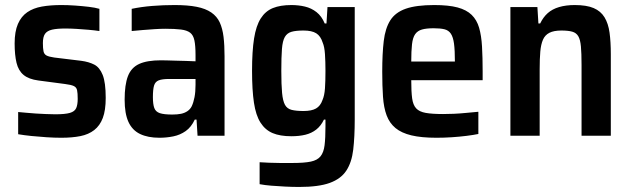

<svg xmlns="http://www.w3.org/2000/svg" viewBox="-20 -538 2503 761"><path d="M223 8Q196 8 165 6Q134 4 104.5 1Q75 -2 52 -6V-94Q67 -93 85 -91Q103 -89 122.5 -88Q142 -87 161.5 -86Q181 -85 199 -85Q238 -85 257 -90.5Q276 -96 282 -109.5Q288 -123 288 -146Q288 -169 285.5 -180.5Q283 -192 272.5 -197Q262 -202 238 -205L132 -219Q94 -224 73.5 -241Q53 -258 45.5 -289Q38 -320 38 -366Q38 -413 51 -443Q64 -473 88 -489.5Q112 -506 146 -512Q180 -518 223 -518Q249 -518 277.5 -516Q306 -514 331.5 -511Q357 -508 374 -503V-415Q354 -418 330.5 -420Q307 -422 283.5 -423.5Q260 -425 239 -425Q206 -425 186.5 -420.5Q167 -416 158.5 -404Q150 -392 150 -367Q150 -346 152.5 -334.5Q155 -323 164.5 -318Q174 -313 195 -310L302 -297Q332 -293 353.5 -282Q375 -271 387 -241Q399 -211 399 -150Q399 -101 387.5 -70.5Q376 -40 353.5 -22.5Q331 -5 298.5 1.5Q266 8 223 8Z M612 8Q566 8 535 -7Q504 -22 489 -55Q474 -88 474 -143Q474 -202 487 -236Q500 -270 531.5 -284.5Q563 -299 618 -299Q629 -299 644 -298.5Q659 -298 678 -297.5Q697 -297 716.5 -296.5Q736 -296 755 -295V-320Q755 -357 750.5 -378Q746 -399 733.5 -408.5Q721 -418 697 -421Q673 -424 635 -424Q617 -424 593.5 -422.5Q570 -421 546 -419Q522 -417 502 -415V-503Q540 -511 583.5 -514.5Q627 -518 672 -518Q724 -518 759.5 -511Q795 -504 817.5 -488.5Q840 -473 851 -449Q862 -425 866 -392Q870 -359 870 -315V0H763L759 -64H752Q738 -34 716 -18.5Q694 -3 667 2.5Q640 8 612 8ZM663 -84Q683 -84 697.5 -87Q712 -90 723 -97.5Q734 -105 740 -117Q747 -132 751 -153Q755 -174 755 -202V-225H651Q623 -225 609 -219.5Q595 -214 590.5 -198.5Q586 -183 586 -153Q586 -125 591.5 -110Q597 -95 613.5 -89.5Q630 -84 663 -84Z M1166 203Q1138 203 1109.5 201.5Q1081 200 1055.5 198Q1030 196 1009 192V105Q1027 106 1047 107Q1067 108 1090 108Q1113 108 1139 108Q1186 108 1212 102.5Q1238 97 1250.5 81.5Q1263 66 1266.5 37.5Q1270 9 1270 -37V-64H1264Q1252 -39 1233.5 -24.5Q1215 -10 1190.5 -4Q1166 2 1135 2Q1090 2 1060.5 -10.5Q1031 -23 1012.5 -52Q994 -81 986.5 -131Q979 -181 979 -257Q979 -335 987 -385.5Q995 -436 1013.5 -465Q1032 -494 1061.5 -506Q1091 -518 1135 -518Q1163 -518 1188.5 -512Q1214 -506 1234.5 -490Q1255 -474 1267 -445H1274L1278 -510H1386V-65Q1386 5 1380 55.5Q1374 106 1352.5 138.5Q1331 171 1287 187Q1243 203 1166 203ZM1183 -98Q1215 -98 1232.5 -108Q1250 -118 1258 -141Q1266 -159 1268 -187.5Q1270 -216 1270 -257Q1270 -294 1268 -323.5Q1266 -353 1259 -369Q1251 -395 1233.5 -406Q1216 -417 1183 -417Q1153 -417 1135.5 -412Q1118 -407 1109 -391.5Q1100 -376 1097.5 -344Q1095 -312 1095 -257Q1095 -202 1098 -170Q1101 -138 1109.5 -122.5Q1118 -107 1136 -102.5Q1154 -98 1183 -98Z M1710 8Q1650 8 1610.5 -1.5Q1571 -11 1547.5 -30.5Q1524 -50 1512.5 -80.5Q1501 -111 1498 -154.5Q1495 -198 1495 -254Q1495 -325 1501 -375.5Q1507 -426 1527 -457.5Q1547 -489 1588.5 -503.5Q1630 -518 1701 -518Q1758 -518 1793.5 -508.5Q1829 -499 1849.5 -479Q1870 -459 1879 -428Q1888 -397 1890.5 -353.5Q1893 -310 1893 -255V-220H1610Q1610 -175 1613.5 -148.5Q1617 -122 1629.5 -108.5Q1642 -95 1667.5 -90.5Q1693 -86 1736 -86Q1756 -86 1779 -87Q1802 -88 1827.5 -90.5Q1853 -93 1876 -95V-7Q1857 -3 1829 0.5Q1801 4 1770.5 6Q1740 8 1710 8ZM1783 -276V-294Q1783 -339 1779.5 -365Q1776 -391 1767 -404.5Q1758 -418 1741.5 -422Q1725 -426 1699 -426Q1670 -426 1652.5 -421Q1635 -416 1625.5 -402.5Q1616 -389 1613 -362.5Q1610 -336 1610 -294H1801Z M2003 0V-510H2110L2114 -445H2121Q2133 -470 2151 -486Q2169 -502 2196 -510Q2223 -518 2258 -518Q2305 -518 2333 -506Q2361 -494 2376 -469.5Q2391 -445 2396 -408.5Q2401 -372 2401 -323V0H2285V-280Q2285 -327 2282.5 -354Q2280 -381 2272 -394.5Q2264 -408 2248 -412.5Q2232 -417 2205 -417Q2175 -417 2157.5 -408Q2140 -399 2132 -380.5Q2124 -362 2121.5 -333.5Q2119 -305 2119 -264V0Z"/></svg>

Font: Saira SemiCondensed SemiBold
Style: Regular
Weight: 600
Width: 4
Designer: Hector Gatti with collaboration of the Omnibus-Type team
Foundry: Omnibus-Type
Version: Version 1.101